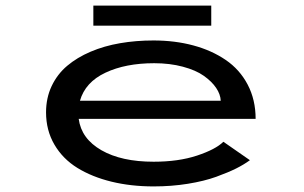

<svg xmlns="http://www.w3.org/2000/svg" viewBox="-20 -657 1090 688"><path d="M314.5 -637H737V-565H314.5ZM875.5 -83Q854.5 -67.5 826 -53.2Q797.5 -39 754.8 -23.5Q712 -8 653.5 1.5Q595 11 530.5 11Q449 11 379.5 -6Q310 -23 257.5 -55.2Q205 -87.5 175 -138.8Q145 -190 145 -254.5Q145 -306 165.2 -348.8Q185.5 -391.5 220.8 -421.2Q256 -451 304.8 -471.8Q353.5 -492.5 410.2 -502.2Q467 -512 530 -512Q607 -512 672.8 -494.2Q738.5 -476.5 788.8 -442.2Q839 -408 867.5 -353.8Q896 -299.5 896 -231H262Q271.5 -160 343.2 -118.8Q415 -77.5 530.5 -77.5Q619.5 -77.5 686 -99.5Q752.5 -121.5 780.5 -149ZM532.5 -430.5Q430 -430.5 357.8 -396.5Q285.5 -362.5 266.5 -296H771Q770 -319 754.5 -342Q739 -365 710.5 -385.2Q682 -405.5 635.2 -418Q588.5 -430.5 532.5 -430.5Z"/></svg>

Font: League Mono Extended
Style: Regular
Weight: 400
Width: 9
Designer: Tyler Finck
Foundry: The League of Moveable Type / Tyler Finck
Version: Version 2.210